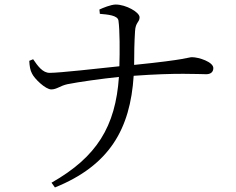

<svg xmlns="http://www.w3.org/2000/svg" viewBox="-20 -777 1040 846"><path d="M109 -509C110 -487 113 -467 121 -453C131 -431 180 -383 206 -383C230 -383 245 -399 277 -406C327 -416 427 -430 504 -438C489 -219 406 -85 207 28L222 49C462 -48 554 -208 569 -443C759 -457 855 -450 889 -450C906 -450 920 -458 920 -477C920 -504 856 -525 826 -525C809 -525 809 -515 571 -491C571 -538 572 -594 575 -639C577 -680 595 -678 595 -701C595 -723 535 -757 490 -757C469 -757 433 -742 418 -735L420 -716C453 -713 499 -710 502 -686C508 -643 508 -551 506 -485C412 -475 242 -456 200 -456C168 -455 146 -487 126 -516Z"/></svg>

Font: Noto Serif CJK TC
Style: Regular
Weight: 400
Designer: Ryoko NISHIZUKA 西塚涼子 (kana & ideographs); Frank Grießhammer (Latin, Greek & Cyrillic); Wenlong ZHANG 张文龙 (bopomofo); San
Foundry: Adobe
Version: Version 2.001;hotconv 1.1.0;makeotfexe 2.6.0